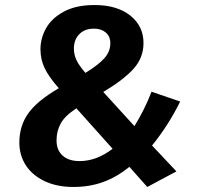

<svg xmlns="http://www.w3.org/2000/svg" viewBox="-20 -728 788 764"><path d="M551 -557Q551 -499 512.5 -455.5Q474 -412 391 -362L515 -226Q556 -293 583 -363L697 -324Q650 -229 585 -149L682 -46L566 16L495 -64Q444 -23 390 -3.5Q336 16 272 16Q207 16 158 -7Q109 -30 83 -70Q57 -110 57 -161Q57 -227 92.5 -277Q128 -327 214 -377Q175 -421 158 -456Q141 -491 141 -532Q141 -576 163.5 -616Q186 -656 234.5 -682Q283 -708 356 -708Q446 -708 498.5 -666Q551 -624 551 -557ZM274 -534Q274 -510 285 -487.5Q296 -465 320 -438Q372 -470 395.5 -496.5Q419 -523 419 -556Q419 -583 401 -598.5Q383 -614 354 -614Q317 -614 295.5 -592Q274 -570 274 -534ZM205 -169Q205 -131 229 -109Q253 -87 297 -87Q364 -87 428 -136L284 -297Q238 -267 221.5 -236.5Q205 -206 205 -169Z"/></svg>

Font: Fira Sans SemiBold
Style: Italic
Weight: 600
Italic angle: -8°
Designer: bBox Type GmbH & Carrois Corporate GbR & Edenspiekermann AG
Foundry: bBox Type GmbH & Carrois Corporate GbR & Edenspiekermann AG
Version: Version 4.301